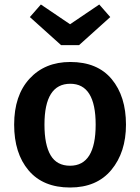

<svg xmlns="http://www.w3.org/2000/svg" viewBox="-20 -820 624 855"><path d="M292 15Q172 15 107.5 -61Q43 -137 43 -265Q43 -395 111.5 -469.5Q180 -544 293 -544Q414 -544 477.5 -467.5Q541 -391 541 -265Q541 -142 476 -63.5Q411 15 292 15ZM292 -82Q406 -82 406 -265Q406 -447 293 -447Q178 -447 178 -265Q178 -175 205.5 -128.5Q233 -82 292 -82ZM332 -619H252L113 -744L162 -800L292 -712L422 -800L471 -744Z"/></svg>

Font: Trujillo Medium
Style: Regular
Weight: 500
Designer: Fira Sans original fonts by bBox Type GmbH, Carrois Corporate GbR, & Edenspiekermann AG / Changes by Cristiano Sobral
Foundry: Fira Sans original fonts by bBox Type GmbH, Carrois Corporate GbR, & Edenspiekermann AG / Changes by Cristiano Sobral
Version: Version 4.301;October 17, 2021;FontCreator 14.0.0.2814 64-bi